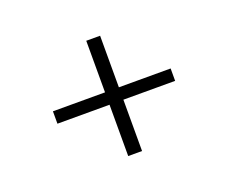

<svg xmlns="http://www.w3.org/2000/svg" viewBox="-81 -576 823 693"><g transform="rotate(-20 330.0 -229.5)"><path d="M304.5 -8.1V-205.2H104.4V-252.8H304.5V-450.9H357.7V-252.8H556.5V-205.2H357.7V-8.1Z"/></g></svg>

Font: Panamera Thin
Style: Regular
Weight: 100
Designer: Bastien Sozeau
Foundry: NBR — Bastien Sozeau
Version: Version 3.003;gftools[0.9.33]